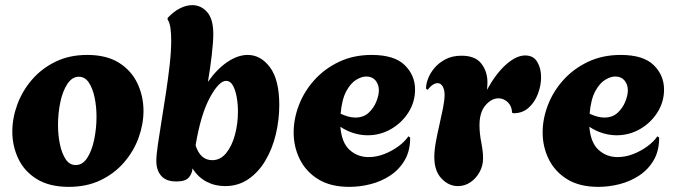

<svg xmlns="http://www.w3.org/2000/svg" viewBox="-20 -721 2627 748"><path d="M248 7Q173 7 124 -23Q75 -53 51.5 -102.5Q28 -152 28 -208Q28 -261 47.5 -314Q67 -367 104.5 -410.5Q142 -454 196 -480.5Q250 -507 320 -507Q395 -507 443.5 -476.5Q492 -446 515.5 -396Q539 -346 539 -289Q539 -237 520 -184.5Q501 -132 463.5 -88.5Q426 -45 372 -19Q318 7 248 7ZM275 -78Q302 -78 320 -106Q338 -134 347 -177.5Q356 -221 356 -266Q356 -306 348.5 -341.5Q341 -377 326 -399.5Q311 -422 287 -422Q261 -422 242.5 -394Q224 -366 215 -323Q206 -280 206 -234Q206 -194 213.5 -158.5Q221 -123 236 -100.5Q251 -78 275 -78Z M857 4Q817 4 784 -13.5Q751 -31 730 -65Q729 -46 716 -30Q703 -14 667 -14Q627 -14 608 -36Q589 -58 589 -94Q589 -116 595 -157.5Q601 -199 609.5 -251Q618 -303 626.5 -359Q635 -415 641 -468Q647 -521 647 -563Q647 -591 644 -612Q641 -633 633 -645V-651Q656 -676 681 -688.5Q706 -701 729 -701Q763 -701 787 -674Q811 -647 811 -588Q811 -559 805 -506.5Q799 -454 790 -402Q826 -453 866.5 -480Q907 -507 945 -507Q996 -507 1032 -458.5Q1068 -410 1068 -312Q1068 -254 1054.5 -197.5Q1041 -141 1014 -95.5Q987 -50 947.5 -23Q908 4 857 4ZM807 -97Q839 -97 861.5 -125Q884 -153 895.5 -196.5Q907 -240 907 -286Q907 -316 902 -343.5Q897 -371 887 -388.5Q877 -406 861 -406Q833 -406 797.5 -340.5Q762 -275 742 -155Q760 -97 807 -97Z M1341 7Q1268 7 1220 -22.5Q1172 -52 1148 -100.5Q1124 -149 1124 -205Q1124 -258 1144.5 -311.5Q1165 -365 1204.5 -409Q1244 -453 1300.5 -480Q1357 -507 1428 -507Q1516 -507 1556.5 -467.5Q1597 -428 1597 -372Q1597 -324 1571.5 -283.5Q1546 -243 1504 -218.5Q1462 -194 1412 -194Q1386 -194 1359 -202Q1332 -210 1306 -227Q1311 -165 1342 -137Q1373 -109 1416 -109Q1446 -109 1476 -120.5Q1506 -132 1531.5 -150.5Q1557 -169 1571 -190L1578 -185Q1578 -133 1556.5 -96.5Q1535 -60 1500 -37Q1465 -14 1423.5 -3.5Q1382 7 1341 7ZM1364 -263Q1396 -263 1416 -281.5Q1436 -300 1446 -325Q1456 -350 1456 -369Q1456 -392 1443 -407.5Q1430 -423 1407 -423Q1389 -423 1367.5 -410Q1346 -397 1329 -365.5Q1312 -334 1307 -278Q1339 -263 1364 -263Z M1764 4Q1728 4 1700 -25.5Q1672 -55 1672 -109Q1672 -135 1678 -168Q1684 -201 1692 -235.5Q1700 -270 1706 -300.5Q1712 -331 1712 -351Q1712 -372 1704.5 -384.5Q1697 -397 1685 -397Q1666 -397 1646 -371L1640 -375Q1639 -391 1647 -413Q1655 -435 1672 -455.5Q1689 -476 1715.5 -490Q1742 -504 1778 -504Q1831 -504 1855 -473.5Q1879 -443 1879 -400Q1879 -393 1878.5 -385.5Q1878 -378 1877 -371Q1913 -436 1952.5 -470.5Q1992 -505 2026 -505Q2058 -505 2073 -480Q2088 -455 2088 -420Q2088 -388 2075.5 -355Q2063 -322 2038.5 -300.5Q2014 -279 1979 -280L1975 -282Q1974 -308 1958 -323Q1942 -338 1922 -338Q1895 -338 1871.5 -311Q1848 -284 1848 -233Q1848 -202 1855 -166Q1862 -130 1862 -105Q1862 -75 1848 -50Q1834 -25 1812 -10.5Q1790 4 1764 4Z M2311 7Q2238 7 2190 -22.5Q2142 -52 2118 -100.5Q2094 -149 2094 -205Q2094 -258 2114.5 -311.5Q2135 -365 2174.5 -409Q2214 -453 2270.5 -480Q2327 -507 2398 -507Q2486 -507 2526.5 -467.5Q2567 -428 2567 -372Q2567 -324 2541.5 -283.5Q2516 -243 2474 -218.5Q2432 -194 2382 -194Q2356 -194 2329 -202Q2302 -210 2276 -227Q2281 -165 2312 -137Q2343 -109 2386 -109Q2416 -109 2446 -120.5Q2476 -132 2501.5 -150.5Q2527 -169 2541 -190L2548 -185Q2548 -133 2526.5 -96.5Q2505 -60 2470 -37Q2435 -14 2393.5 -3.5Q2352 7 2311 7ZM2334 -263Q2366 -263 2386 -281.5Q2406 -300 2416 -325Q2426 -350 2426 -369Q2426 -392 2413 -407.5Q2400 -423 2377 -423Q2359 -423 2337.5 -410Q2316 -397 2299 -365.5Q2282 -334 2277 -278Q2309 -263 2334 -263Z"/></svg>

Font: Agbalumo
Style: Regular
Weight: 400
Designer: Raphael Alegbeleye
Foundry: Sorkin Type Co.
Version: Version 1.000; ttfautohint (v1.8.4)